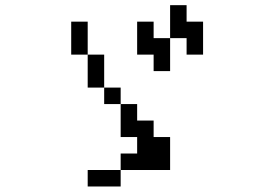

<svg xmlns="http://www.w3.org/2000/svg" viewBox="-20 -754 1040 728"><path d="M500 -546.9V-671.9H562.5V-609.4H625V-734.4H687.5V-671.9H750V-546.9H687.5V-609.4H625V-484.4H562.5V-546.9ZM312.5 -46.9V-109.4H437.5V-46.9ZM250 -546.9V-671.9H312.5V-546.9H375V-421.9H437.5V-359.4H375V-421.9H312.5V-546.9ZM437.5 -359.4H500V-296.9H562.5V-234.4H625V-109.4H437.5V-171.9H500V-234.4H437.5Z"/></svg>

Font: KH Dot Dougenzaka 16
Style: Regular
Weight: 400
Designer: Original version for X68000 by Keitarou Hiraki (http://hp.vector.co.jp/authors/VA000874/) / TrueType conversion by Homem
Version: Version 1.00.20150527